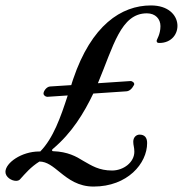

<svg xmlns="http://www.w3.org/2000/svg" viewBox="-85 -649 673 706"><path d="M470 -629C361 -629 251 -556 184 -358C182 -351 179 -344 177 -336L99 -331C86 -330 75 -314 75 -305C75 -299 82 -293 89 -293L164 -298C138 -218 111 -141 63 -92C62 -92 60 -92 59 -92C-6 -92 -65 -50 -65 -17C-65 2 -43 16 -26 16C-20 16 -14 14 -11 10C8 -11 28 -35 60 -55C88 -55 110 -36 136 -15C167 10 203 37 259 37C384 37 456 -48 456 -123C456 -143 447 -154 428 -154C417 -154 405 -145 405 -128C405 -114 409 -108 409 -91C409 -52 369 -22 327 -22C279 -22 252 -40 222 -57C195 -74 164 -91 111 -93C104 -93 106 -100 110 -102C180 -161 224 -234 258 -305L377 -313C392 -313 401 -324 408 -337C411 -344 402 -351 395 -351L275 -343C332 -479 359 -600 455 -600C487 -600 505 -579 505 -553C505 -522 491 -504 491 -499C491 -493 494 -491 501 -491C592 -491 597 -629 470 -629Z"/></svg>

Font: EB Garamond
Style: Italic
Weight: 400
Italic angle: -17.2°
Designer: Georg Duffner and Octavio Pardo
Foundry: Georg Duffner
Version: Version 1.000;PS 001.000;hotconv 1.0.88;makeotf.lib2.5.64775